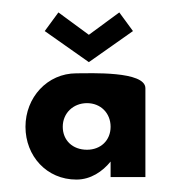

<svg xmlns="http://www.w3.org/2000/svg" viewBox="-20 -285 273 309"><path d="M81 -81C81 -103 98 -119 120 -119C142 -119 158 -103 158 -81C158 -59 142 -44 120 -44C97 -44 81 -59 81 -81ZM214 -143C214 -171 125 -167 103 -167C56 -167 21 -128 21 -81C21 -34 55 4 103 4C126 4 145 -9 158 -25V0H214ZM194 -235 172 -265 123 -229 74 -265 52 -235 123 -185Z"/></svg>

Font: Hussar Tani
Style: Dwa
Weight: 700
Foundry: Cannot Into Space Fonts
Version: Version 0.92